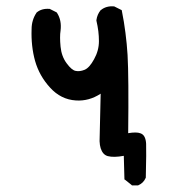

<svg xmlns="http://www.w3.org/2000/svg" viewBox="-20 -470 540 596"><path d="M388.2 104 368.7 88.4 366.2 86.9V84L364.3 13.7Q348.6 16.6 336.4 16.8Q324.2 17.1 314.5 14.6Q306.2 12.2 300.8 5.9Q295.4 -0.5 292.5 -9.8Q289.6 -19 289.1 -31.7V-32.2L292.5 -179.2Q255.9 -155.3 215.3 -158.2Q168.9 -161.1 135.3 -198.2Q102.1 -234.4 88.9 -280.8Q82.5 -303.7 79.8 -328.6Q77.1 -353.5 78.1 -379.9Q78.1 -393.6 81.8 -406Q85.4 -418.5 92.8 -429.7L93.3 -430.7L93.8 -431.2Q109.4 -444.3 133.3 -442.4H134.3L135.3 -441.9L154.8 -432.1L156.2 -431.2L157.2 -429.7Q171.9 -406.7 168 -375Q165 -356.4 168 -325.2Q170.9 -294.9 187 -273.4Q194.8 -262.7 201.9 -256.8Q209 -251 214.4 -250Q227.1 -247.1 242.7 -253.4Q257.8 -259.8 272 -286.1Q287.1 -313 287.1 -342.3Q287.1 -357.4 285.2 -373.3Q283.2 -389.2 279.3 -405.8V-406.7V-407.7Q281.7 -425.3 292.5 -438.5L293 -439H293.5Q309.6 -452.1 333.5 -450.2H334.5L335.4 -449.7L355 -439.9L357.9 -438.5L358.4 -435.5Q361.8 -418.9 364.5 -402.1Q367.2 -385.3 369.4 -368.2Q371.6 -351.1 373.3 -333.7Q375 -316.4 376 -299.3Q379.9 -231 377.9 -56.6Q403.8 -61 416 -56.2Q424.8 -53.2 429 -44.4Q433.1 -35.6 433.6 -23.4Q434.1 -11.2 433.8 14.4Q433.6 40 432.6 80.1V81.5L432.1 82.5Q425.3 98.1 409.7 105L408.2 105.5H407.2H391.6H389.6Z"/></svg>

Font: NaikaiFont
Style: SemiBold
Weight: 600
Version: Version 1.89